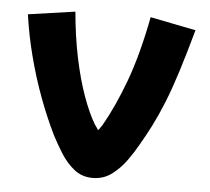

<svg xmlns="http://www.w3.org/2000/svg" viewBox="-48 -609 809 738"><g transform="rotate(5 356.5 -239.5)"><path d="M335 78Q294 78 264 54Q234 30 212 -5Q190 -40 173 -73Q142 -136 114 -211Q86 -286 65 -367Q44 -448 33 -527L214 -553Q222 -460 239 -378Q256 -296 279 -232Q302 -168 326 -128Q331 -121 336 -114L340 -107Q342 -107 356 -128Q400 -205 438 -308Q476 -411 504 -557L680 -522Q654 -428 632 -358.5Q610 -289 589 -237Q568 -185 547 -143.5Q526 -102 503 -63Q488 -36 464.5 -3Q441 30 409 54Q377 78 335 78Z"/></g></svg>

Font: Mochiy Pop One
Style: Regular
Weight: 400
Designer: FONTDASU
Foundry: FONTDASU / Google Inc. / Adobe
Version: Version 2.000